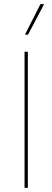

<svg xmlns="http://www.w3.org/2000/svg" viewBox="-20 -911 254 931"><path d="M115 -660V0H99V-660ZM176 -891H194L116 -743H101Z"/></svg>

Font: Kantumruy Pro Thin
Style: Regular
Weight: 250
Version: Version 1.002